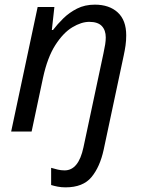

<svg xmlns="http://www.w3.org/2000/svg" viewBox="-20 -566 619 826"><path d="M262 240Q244 240 228.5 237Q213 234 200 230V156Q214 160 228 163.5Q242 167 258 167Q318 167 339 68L425 -336Q430 -359 432.5 -375Q435 -391 435 -405Q435 -436 418 -454Q401 -472 364 -472Q330 -472 291 -448.5Q252 -425 218 -372Q184 -319 165 -231L116 0H28L142 -536H214L203 -437H208Q227 -462 252.5 -487Q278 -512 311.5 -529Q345 -546 388 -546Q450 -546 486.5 -512.5Q523 -479 523 -414Q523 -391 520 -370Q517 -349 512 -326L426 78Q410 152 373.5 196Q337 240 262 240Z"/></svg>

Font: Noto Sans
Style: Italic
Weight: 400
Italic angle: -12°
Designer: Monotype Design Team
Foundry: Monotype Imaging Inc.
Version: Version 2.013; ttfautohint (v1.8.4.7-5d5b)